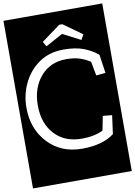

<svg xmlns="http://www.w3.org/2000/svg" viewBox="-128 -989 898 1275"><g transform="rotate(-10 321.0 -352.0)"><path d="M-12 213V-917H654V213ZM476 -702 495 -737 369 -827H348L221 -734L240 -701L356 -764ZM573 -50 590 -175 528 -181 509 -85Q451 -56 366 -56Q250 -56 182.5 -129.5Q115 -203 115 -324Q115 -442 180.5 -518Q246 -594 353 -594Q408 -594 445 -581.5Q482 -569 514 -548L532 -453L595 -459L577 -584Q537 -618 482.5 -639Q428 -660 347 -660Q252 -660 183 -613Q114 -566 76 -488.5Q38 -411 38 -321Q38 -179 126 -84.5Q214 10 356 10Q495 10 573 -50Z"/></g></svg>

Font: Zilla Slab Highlight
Style: Regular
Weight: 400
Designer: Typotheque Type Foundry
Foundry: Typotheque type foundry
Version: Version 1.1; 2017; ttfautohint (v1.6)